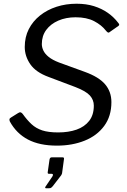

<svg xmlns="http://www.w3.org/2000/svg" viewBox="-20 -772 681 1031"><path d="M548.4 -607.8Q525.3 -637.6 485.5 -658.4Q445.6 -679.2 386.1 -679.2Q334.2 -679.2 293 -661.3Q251.9 -643.4 228.2 -611.3Q204.6 -579.2 204.6 -535.3Q204.6 -518.1 213 -500.4Q221.4 -482.6 241.5 -466.3Q261.7 -450 296.5 -436.6L435.4 -386.1Q510.8 -358.9 544.5 -319.2Q578.2 -279.5 578.2 -223.5Q578.2 -148.1 539.5 -95.7Q500.9 -43.3 434.6 -16.7Q368.3 10 285.5 10Q192.4 10 130.2 -22.7Q68 -55.4 33 -119.4Q30.2 -126.1 30.8 -131.3Q31.4 -136.6 38.9 -140.9L76.8 -164.6Q85 -170.4 91.1 -168.6Q97.3 -166.7 102.4 -159.6Q125.4 -127.4 149.3 -105.2Q173.2 -83 206.6 -71.9Q240 -60.9 292.4 -60.9Q348 -60.9 391 -75.9Q433.9 -91 458.9 -122.9Q483.8 -154.8 483.8 -204.7Q483.8 -235.6 462.7 -259.1Q441.6 -282.6 385.1 -304.4L241 -358.8Q172.2 -384 142.6 -427.2Q112.9 -470.4 112.9 -519.7Q112.9 -573.2 134.7 -615.8Q156.5 -658.3 194.9 -688.8Q233.2 -719.3 283.6 -735.7Q333.9 -752 391.2 -752Q443.4 -752 484.9 -738.9Q526.5 -725.8 558.7 -703.2Q591 -680.6 614.4 -649.9Q620 -643.5 620.2 -639.8Q620.5 -636 615.4 -632.5L565.7 -597.6Q562.3 -595.8 558.4 -598.2Q554.5 -600.5 548.4 -607.8ZM226.7 238.8Q223.1 238.8 222.6 235.9Q222.1 233.1 224.9 229.3L261.2 175.8Q265.2 169.2 264.2 165.3Q263.2 161.4 258.1 161.4H244Q238.9 161.4 237.1 159.2Q235.3 157 236.6 150.1L245.9 84.7Q248.2 72.9 257.4 72.9H316.4Q324.7 72.9 323.7 81.1L313.2 158.8Q311.2 165.2 308.4 169.4L262.9 228.4Q258.8 233.3 255 236Q251.2 238.8 243.8 238.8Z"/></svg>

Font: Libre Franklin Thin
Style: Italic
Weight: 100
Italic angle: -8°
Designer: Pablo Impallari, Rodrigo Fuenzalida, Nhung Nguyen
Foundry: Impallari Type
Version: Version 3.000